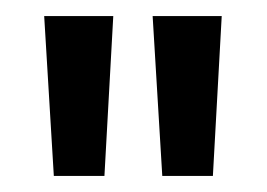

<svg xmlns="http://www.w3.org/2000/svg" viewBox="-20 -816 332 239"><path d="M35 -796H121L110 -597H47ZM170 -796H256L245 -597H182Z"/></svg>

Font: Poppins
Style: Regular
Weight: 400
Designer: Ninad Kale (Devanagari), Jonny Pinhorn (Latin)
Version: Version 5.002